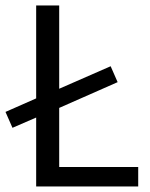

<svg xmlns="http://www.w3.org/2000/svg" viewBox="-24 -676 545 696"><path d="M21.2 -212.7 -4.1 -270.3 118.2 -324.2 175.1 -347.5 377.1 -435.9 402.4 -378.2 175.1 -278 118.2 -254.7ZM107.1 0V-656.3H190.6V-70.7H477V0Z"/></svg>

Font: Source Sans Variable
Style: Regular
Weight: 200
Designer: Paul D. Hunt
Foundry: Adobe Systems Incorporated
Version: Version 3.006;hotconv 1.0.111;makeotfexe 2.5.65597